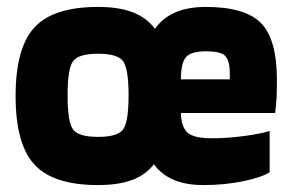

<svg xmlns="http://www.w3.org/2000/svg" viewBox="-20 -524 845 554"><path d="M424 -50Q400 -19 360.5 -4.5Q321 10 263 10Q134 10 79.5 -49Q25 -108 25 -247Q25 -386 79.5 -445Q134 -504 263 -504Q323 -504 363 -488.5Q403 -473 427 -441Q450 -473 486.5 -488.5Q523 -504 574 -504Q687 -504 733 -457.5Q779 -411 779 -293Q779 -261 778 -242Q777 -223 774 -198H502Q503 -157 521.5 -141Q540 -125 591 -125Q636 -125 684 -131.5Q732 -138 758 -146V-27Q735 -12 681 -1Q627 10 567 10Q517 10 481.5 -5Q446 -20 424 -50ZM574 -376Q532 -376 517 -359.5Q502 -343 502 -295H643V-317Q642 -352 628.5 -364Q615 -376 574 -376ZM175 -249Q175 -173 190.5 -151Q206 -129 263 -129Q320 -129 335.5 -151Q351 -173 351 -249Q351 -325 335.5 -347Q320 -369 263 -369Q206 -369 190.5 -347Q175 -325 175 -249Z"/></svg>

Font: Blinker
Style: Bold
Weight: 700
Designer: Juergen Huber
Foundry: supertype
Version: Version 1.015;PS 1.15;hotconv 1.0.88;makeotf.lib2.5.647800; 